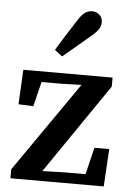

<svg xmlns="http://www.w3.org/2000/svg" viewBox="-54 -810 581 851"><g transform="rotate(5 236.0 -384.5)"><path d="M25 0V-40L316 -459L315 -428L308 -440L213 -437H96L133 -469L98 -327L32 -330L40 -484H437V-444L150 -25L156 -63L158 -44L260 -47H384L347 -15L384 -167H450L440 0ZM172 -584Q184 -604 196.5 -624.5Q209 -645 224 -668Q239 -691 256 -718Q273 -746 288 -757.5Q303 -769 322 -769Q340 -769 354 -757Q368 -745 368 -723Q368 -706 357 -690.5Q346 -675 321 -655Q298 -635 278.5 -619Q259 -603 241.5 -588Q224 -573 206 -558Z"/></g></svg>

Font: Source Serif 4 18pt SemiBold
Style: Regular
Weight: 600
Designer: Frank Grießhammer
Foundry: Adobe Systems Incorporated
Version: Version 4.004;hotconv 1.0.116;makeotfexe 2.5.65601